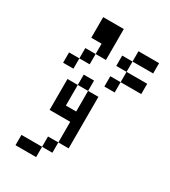

<svg xmlns="http://www.w3.org/2000/svg" viewBox="-197 -848 894 1008"><g transform="rotate(30 250.0 -344.0)"><path d="M500 -500V-562.5H375V-500H312.5V-437.5H375V-500ZM500 -625V-687.5H375V-625H312.5V-562.5H375V-625ZM187.5 0H62.5V62.5H187.5ZM187.5 0H250V-62.5H187.5ZM250 -62.5H312.5V-375H250Q250 -375 250 -250H187.5Q187.5 -250 187.5 -375H125V-187.5H250Q250 -187.5 250 -62.5ZM187.5 -375H250V-437.5H187.5ZM125 -500H62.5V-437.5H125ZM125 -500H187.5V-562.5H125ZM187.5 -562.5H250V-750H125Q125 -750 125 -625H187.5Z"/></g></svg>

Font: Unifont
Style: Regular
Weight: 500
Version: Version 15.1.04